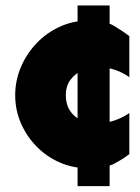

<svg xmlns="http://www.w3.org/2000/svg" viewBox="-20 -586 501 685"><path d="M256.8 78.1V-566.4H371.1V78.1ZM296.9 14.6Q241.2 14.6 193.4 -6.3Q145.5 -27.3 109.9 -64Q74.2 -100.6 54.2 -147.5Q34.2 -194.3 34.2 -246.1Q34.2 -297.9 54.2 -345.7Q74.2 -393.6 109.9 -431.2Q145.5 -468.8 193.4 -490.7Q241.2 -512.7 296.9 -512.7Q354.5 -512.7 385.3 -494.6Q416 -476.6 441.4 -457V-310.5Q418.9 -327.1 390.1 -336.9Q361.3 -346.7 319.3 -346.7Q296.9 -346.7 272.5 -335Q248 -323.2 231.4 -301.3Q214.8 -279.3 214.8 -246.1Q214.8 -213.9 229.5 -191.4Q244.1 -168.9 268.1 -157.7Q292 -146.5 319.3 -146.5Q361.3 -146.5 390.1 -156.7Q418.9 -167 441.4 -182.6V-36.1Q416 -16.6 385.3 -1Q354.5 14.6 296.9 14.6Z"/></svg>

Font: Sen ExtraBold
Style: Regular
Weight: 800
Version: Version 2.000;gftools[0.9.31]